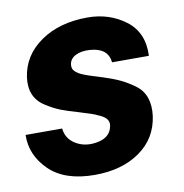

<svg xmlns="http://www.w3.org/2000/svg" viewBox="-68 -624 665 695"><g transform="rotate(-10 264.0 -276.0)"><path d="M226.1 6.8Q116.2 6.8 59.1 -49.1Q2 -105 3.9 -179.2H138.2Q142.1 -143.1 171.1 -123.5Q200.2 -104 236.8 -106Q302.7 -109.9 311 -159.2Q313 -172.4 306.4 -182.1Q299.8 -191.9 282 -200.4Q264.2 -209 250.5 -213.4Q236.8 -217.8 207 -227.1Q168 -238.3 144 -247.6Q120.1 -256.8 91.6 -274.9Q63 -293 51.5 -320.1Q40 -347.2 44.9 -383.8Q56.2 -462.9 125.5 -511Q194.8 -559.1 297.9 -559.1Q377.9 -559.1 437.5 -514.2Q497.1 -469.2 493.2 -383.8H357.9Q352.1 -438 285.2 -441.9Q254.4 -443.8 233.6 -433.3Q212.9 -422.9 210 -401.9Q209 -394 210.9 -387.5Q212.9 -380.9 219 -375.5Q225.1 -370.1 231 -366.5Q236.8 -362.8 249 -357.9Q261.2 -353 269 -350.6Q276.9 -348.1 293.5 -343Q310.1 -337.9 318.8 -335Q356 -322.8 378.9 -311.8Q401.9 -300.8 428 -282Q454.1 -263.2 464.1 -234.1Q474.1 -205.1 469.2 -167Q458 -85.9 392.1 -39.6Q326.2 6.8 226.1 6.8Z"/></g></svg>

Font: Oakes Grotesk
Style: Bold Italic
Weight: 700
Designer: Samuel Oakes
Foundry: Samuel Oakes
Version: Version 1.0 | wf-rip DC20170320